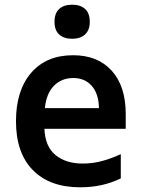

<svg xmlns="http://www.w3.org/2000/svg" viewBox="-20 -787 603 817"><path d="M321 10Q192 10 120 -63Q48 -136 48 -271Q48 -402 112.5 -477Q177 -552 291 -552Q396 -552 455.5 -486Q515 -420 515 -302V-239H169Q172 -163 216.5 -127Q261 -91 332 -91Q375 -91 415 -102Q455 -113 494 -131V-28Q417 10 321 10ZM401 -327Q400 -388 370.5 -421.5Q341 -455 292 -455Q242 -455 209.5 -422Q177 -389 171 -327ZM287 -622Q252 -622 232 -640Q212 -658 212 -694Q212 -731 232 -749Q252 -767 287 -767Q322 -767 342 -749Q362 -731 362 -694Q362 -659 342 -640.5Q322 -622 287 -622Z"/></svg>

Font: Noto Sans Mono SemiCondensed SemiBold
Style: Regular
Weight: 600
Width: 4
Designer: Monotype Design Team
Foundry: Monotype Imaging Inc.
Version: Version 2.014; ttfautohint (v1.8.4.7-5d5b)